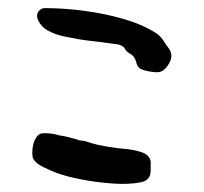

<svg xmlns="http://www.w3.org/2000/svg" viewBox="-20 -472 503 474"><path d="M403 -332Q402 -321 393 -308.5Q384 -296 373 -294Q363 -293 349 -295.5Q335 -298 327 -302Q319 -307 317 -316Q315 -325 310 -332Q306 -337 301 -339.5Q296 -342 292 -346Q288 -351 287.5 -353Q287 -355 282 -358Q276 -362 267 -363Q258 -364 251 -365Q232 -368 213 -370Q194 -372 175 -375Q158 -378 136.5 -382.5Q115 -387 97.5 -397Q80 -407 73 -425Q69 -435 75 -443.5Q81 -452 91 -452Q136 -452 186.5 -445.5Q237 -439 284 -425.5Q331 -412 364 -391Q374 -385 382 -374Q388 -364 396 -353.5Q404 -343 403 -332ZM352 -66V-51Q352 -27 328 -22Q298 -16 257 -19Q216 -22 178.5 -29.5Q141 -37 120 -45Q107 -50 88 -59Q69 -68 62 -80Q59 -87 60 -102Q61 -117 67.5 -129.5Q74 -142 85 -143Q104 -144 122 -139Q128 -137 131 -137Q139 -136 150.5 -133Q162 -130 169 -128Q175 -125 180 -125Q185 -125 192 -123Q206 -118 221.5 -114.5Q237 -111 252 -109Q270 -106 292 -104Q314 -102 333 -95Q354 -86 352 -66Z"/></svg>

Font: Slackside One
Style: Regular
Weight: 400
Version: Version 1.000